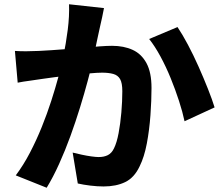

<svg xmlns="http://www.w3.org/2000/svg" viewBox="-20 -830 1040 901"><path d="M468 -792Q464 -772 459 -747.5Q454 -723 449 -703Q444 -679 438 -652.5Q432 -626 427 -600.5Q422 -575 417 -551Q407 -508 391.5 -450Q376 -392 355.5 -325.5Q335 -259 310.5 -191.5Q286 -124 257.5 -61Q229 2 199 51L54 -7Q90 -55 120.5 -113.5Q151 -172 176 -234Q201 -296 220.5 -356.5Q240 -417 254 -469Q268 -521 276 -559Q290 -628 298 -691Q306 -754 304 -810ZM813 -703Q836 -669 862 -620Q888 -571 912 -517Q936 -463 956 -412.5Q976 -362 987 -326L846 -261Q837 -304 820 -356.5Q803 -409 781 -463Q759 -517 733 -565Q707 -613 680 -647ZM50 -591Q78 -589 105.5 -589.5Q133 -590 162 -591Q187 -592 222 -594.5Q257 -597 296.5 -600Q336 -603 375.5 -606.5Q415 -610 449 -612.5Q483 -615 506 -615Q561 -615 602.5 -596Q644 -577 667.5 -533.5Q691 -490 691 -417Q691 -359 686 -289.5Q681 -220 669 -156.5Q657 -93 635 -49Q610 4 567.5 24.5Q525 45 466 45Q437 45 404 41Q371 37 345 31L321 -114Q341 -109 364 -104Q387 -99 409 -96Q431 -93 443 -93Q468 -93 486 -102Q504 -111 515 -134Q528 -160 536.5 -205Q545 -250 549.5 -302.5Q554 -355 554 -402Q554 -441 543.5 -459Q533 -477 511.5 -483Q490 -489 459 -489Q437 -489 399 -485.5Q361 -482 318 -477.5Q275 -473 238 -468Q201 -463 180 -460Q157 -456 122 -451.5Q87 -447 63 -442Z"/></svg>

Font: Noto Sans JP ExtraBold
Style: Regular
Weight: 800
Designer: Ryoko NISHIZUKA  (kana, bopomofo & ideographs); Paul D. Hunt (Latin, Greek & Cyrillic); Sandoll Communications , Soo-you
Foundry: Adobe
Version: Version 2.004-H2;hotconv 1.0.118;makeotfexe 2.5.65603